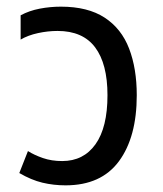

<svg xmlns="http://www.w3.org/2000/svg" viewBox="-20 -547 489 577"><path d="M177 10Q141 10 107.5 2Q74 -6 38 -27L64 -93Q83 -81 109 -72Q135 -63 167 -63Q231 -63 267 -113.5Q303 -164 303 -261Q303 -355 266 -404.5Q229 -454 153 -454Q124 -454 94 -447.5Q64 -441 42 -428V-501Q68 -515 99.5 -521Q131 -527 163 -527Q244 -527 294.5 -494Q345 -461 368 -401Q391 -341 391 -261Q391 -135 337.5 -62.5Q284 10 177 10Z"/></svg>

Font: Noto Sans Thai UI SemCond
Style: Regular
Weight: 400
Width: 4
Designer: Monotype Design Team
Foundry: Monotype Imaging Inc.
Version: Version 2.000